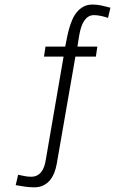

<svg xmlns="http://www.w3.org/2000/svg" viewBox="-20 -639 559 841"><path d="M48.8 171.9Q69.2 175.7 89.4 178.6Q109.7 181.5 130.2 181.5Q153 181.5 169.9 173.1Q186.8 164.7 198.5 150.8Q210.1 136.8 217.5 118.2Q224.9 99.5 228.4 79.4L310.3 -391.2H400L406.3 -434.8H319.3Q321.1 -445.9 323.1 -460.4Q325.1 -474.9 328.1 -490.2Q331.1 -505.6 335.8 -520.3Q340.5 -535.1 348 -546.8Q355.5 -558.4 366.2 -565.6Q377 -572.7 391.7 -572.7Q405.8 -572.7 421.9 -569.3Q438 -566 453.2 -560.7L463.6 -605.3Q444.5 -610.5 424.7 -614.8Q405 -619.1 385.6 -619.1Q362.8 -619.1 346.1 -610.1Q329.4 -601.2 317.1 -586.4Q304.7 -571.5 296.6 -552.5Q288.4 -533.4 282.6 -512.8Q276.8 -492.2 273 -472Q269.2 -451.7 265.7 -434.8H179.3L172.7 -391.2H258.5L180.5 61.3Q178.3 75.5 174 88.7Q169.6 101.8 162.3 112.2Q154.9 122.5 143.7 128.8Q132.5 135.1 116.3 135.1Q101.9 135.1 87.7 132.3Q73.5 129.5 59.4 126.5Z"/></svg>

Font: SaysetthaMai Thin
Style: Regular
Weight: 100
Designer: John M. Durdin
Foundry: Lao Script for Windows
Version: Version 1.101